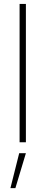

<svg xmlns="http://www.w3.org/2000/svg" viewBox="-20 -727 232 981"><path d="M112.3 0H80.1V-707H112.3ZM78.1 55.7H112.3L58.6 234.4H33.2Z"/></svg>

Font: Pretendard Thin
Style: Regular
Weight: 100
Designer: Base glyphs from Inter by Rasmus Andersson; Hangeul glyphs from Noto Sans CJK(Source Han Sans) by Jang Soo-young and Kan
Foundry: Kil Hyung-jin
Version: Version 1.309